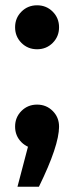

<svg xmlns="http://www.w3.org/2000/svg" viewBox="-20 -554 315 725"><path d="M120 -368Q85 -368 61 -392Q37 -416 37 -451Q37 -486 61 -510Q85 -534 120 -534Q155 -534 179 -510Q203 -486 203 -451Q203 -416 179 -392Q155 -368 120 -368ZM46 151 104 -70 203 -76Q203 -4 127 151ZM120 7Q85 7 61 -17Q37 -41 37 -76Q37 -111 61 -135Q85 -159 120 -159Q155 -159 179 -135Q203 -111 203 -76Q203 -41 179 -17Q155 7 120 7Z"/></svg>

Font: Afrihost Sans Med
Style: Regular
Weight: 500
Designer: Afrihost SP Pty Ltd
Version: Version 1.000